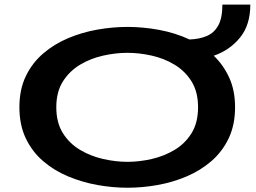

<svg xmlns="http://www.w3.org/2000/svg" viewBox="-20 -826 1140 856"><path d="M548.5 11Q482.5 11 414.2 -1.2Q346 -13.5 283.8 -39.5Q221.5 -65.5 172.5 -107.5Q123.5 -149.5 95 -209.2Q66.5 -269 66.5 -348Q66.5 -427 95 -486.2Q123.5 -545.5 172.5 -587.5Q221.5 -629.5 283.8 -655.8Q346 -682 414.2 -694Q482.5 -706 548.5 -706Q617.5 -706 689.5 -692.8Q761.5 -679.5 825 -650Q869 -651.5 902 -665.5Q935 -679.5 953.2 -712.8Q971.5 -746 971.5 -805.5H1096Q1096 -714.5 1050 -658.2Q1004 -602 933 -577.5Q976.5 -536 1002.2 -479.2Q1028 -422.5 1028 -348Q1028 -269 999.5 -209.2Q971 -149.5 922.2 -107.5Q873.5 -65.5 811.5 -39.2Q749.5 -13 681.8 -1Q614 11 548.5 11ZM548.5 -104.5Q600.5 -104.5 655.8 -117Q711 -129.5 758 -157.5Q805 -185.5 834 -232.2Q863 -279 863 -348Q863 -416.5 834 -463Q805 -509.5 758 -537.8Q711 -566 655.8 -578.2Q600.5 -590.5 548.5 -590.5Q496 -590.5 440.5 -578.2Q385 -566 337.5 -537.8Q290 -509.5 260.5 -463Q231 -416.5 231 -348Q231 -279 260.5 -232.2Q290 -185.5 337.5 -157.5Q385 -129.5 440.5 -117Q496 -104.5 548.5 -104.5Z"/></svg>

Font: Trispace Expanded SemiBold
Style: Regular
Weight: 600
Width: 7
Designer: Tyler Finck
Foundry: Etcetera Type Company
Version: Version 1.210; ttfautohint (v1.8.3)